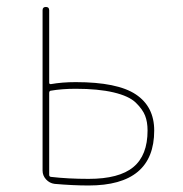

<svg xmlns="http://www.w3.org/2000/svg" viewBox="-20 -540 540 566"><path d="M125 -265.6V-24.4Q125 -19.5 129.9 -18.6Q180.7 -12.7 241.2 -12.7Q331.1 -12.7 373 -47.4Q415 -82 415 -155.3Q415 -180.7 407.7 -199.2Q400.4 -217.8 380.4 -237.3Q360.4 -256.8 314.9 -267.6Q269.5 -278.3 203.1 -278.3Q162.1 -278.3 128.9 -272.5Q125 -271.5 125 -265.6ZM140.6 2Q126 0 115.7 -11.2Q105.5 -22.5 105.5 -37.1V-509.8Q105.5 -519.5 115.2 -519.5Q125 -519.5 125 -509.8V-295.9Q125 -292 129.9 -292Q163.1 -297.9 203.1 -297.9Q326.2 -297.9 380.4 -261.7Q434.6 -225.6 434.6 -155.3Q434.6 6.8 241.2 6.8Q195.3 6.8 140.6 2Z"/></svg>

Font: Rounded-X Mgen+ 1m thin
Style: Regular
Weight: 100
Designer: [Source Han Sans]
Ryoko NISHIZUKA  (kana & ideographs); Paul D. Hunt (Latin, Greek & Cyrillic); Wenlong ZHANG  (bopomofo
Version: Version 1.059.20150602